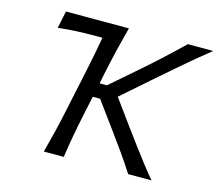

<svg xmlns="http://www.w3.org/2000/svg" viewBox="-101 -842 1103 971"><g transform="rotate(15 450.0 -356.5)"><path d="M204.5 0Q220.5 -59.5 233.8 -114.2Q247 -169 261 -235.5L309 -461.5Q319 -509.5 327 -550.8Q335 -592 342 -632.5H307.5Q246.5 -632.5 199.8 -630Q153 -627.5 110.5 -622.5L129.5 -713H459Q443 -653 429.5 -597Q416 -541 401.5 -473.5L387.5 -406H426L567 -528.5Q616.5 -571.5 663.2 -614.5Q710 -657.5 767.5 -713H900.5Q828.5 -655.5 763.8 -599.8Q699 -544 636 -489L494 -364.5L590.5 -232Q617.5 -195 649 -152.8Q680.5 -110.5 711.5 -70.2Q742.5 -30 768.5 0H646Q612.5 -52.5 580.8 -97Q549 -141.5 517.5 -185L410.5 -331.5H372L351.5 -235.5Q337.5 -169 327.5 -114.2Q317.5 -59.5 309 0Z"/></g></svg>

Font: Commissioner Flair
Style: Italic
Weight: 400
Italic angle: -12°
Designer: Kostas Bartsokas
Foundry: Kostas Bartsokas
Version: Version 1.000; ttfautohint (v1.8.3)